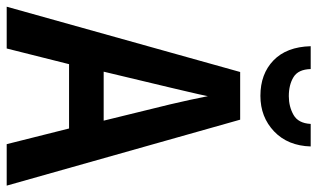

<svg xmlns="http://www.w3.org/2000/svg" viewBox="-212 -760 971 588"><g transform="rotate(90 274.0 -465.5)"><path d="M421 0 373 -191H176L128 0H0L200 -715H346L548 0ZM299 -501Q292 -531 285.5 -560.5Q279 -590 274 -616Q269 -591 261 -557.5Q253 -524 248 -502L199 -297H349ZM428 -931Q426 -861 382 -819Q338 -777 273 -777Q206 -777 164.5 -817Q123 -857 121 -931H191Q192 -893 215.5 -878.5Q239 -864 274 -864Q306 -864 331.5 -878.5Q357 -893 359 -931Z"/></g></svg>

Font: Noto Sans Gujarati Condensed SemiBold
Style: Regular
Weight: 600
Width: 3
Designer: Jelle Bosma - Monotype Design Team, Universal Thirst
Foundry: Monotype Imaging Inc.
Version: Version 2.106; ttfautohint (v1.8.4.7-5d5b)